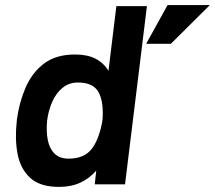

<svg xmlns="http://www.w3.org/2000/svg" viewBox="-20 -724 844 754"><path d="M638 -704H804L651 -552H554ZM275 -510Q323 -510 355 -493.5Q387 -477 406 -446L437 -700H557L471 0H352L358 -54Q331 -23 295 -6.5Q259 10 212 10Q136 10 97.5 -26.5Q59 -63 48.5 -122Q38 -181 46 -249V-248Q46 -250 46 -251V-252Q55 -321 80.5 -380Q106 -439 153 -474.5Q200 -510 275 -510ZM286 -400Q251 -400 225.5 -379Q200 -358 185 -324Q170 -290 165 -250Q161 -209 167.5 -175Q174 -141 194 -121Q214 -101 249 -101Q308 -101 337.5 -136Q367 -171 381 -243L383 -258Q387 -329 365.5 -364.5Q344 -400 286 -400Z"/></svg>

Font: Haskoy Bold
Style: Italic
Weight: 700
Designer: Ertekin Erdin
Foundry: Ertekin Erdin
Version: Version 2.000; ttfautohint (v1.8.4.7-5d5b)